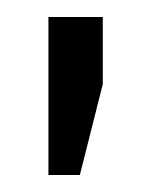

<svg xmlns="http://www.w3.org/2000/svg" viewBox="-20 -698 189 226"><path d="M37 -492V-678H101V-599L74 -492Z"/></svg>

Font: Gemunu Libre Light
Style: Regular
Weight: 300
Designer: Puspanada Ekanayake, Sola Matas, Pathum Egodawatta, Kosala Senevirathne
Foundry: mooniak
Version: Version 1.100